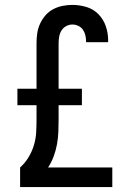

<svg xmlns="http://www.w3.org/2000/svg" viewBox="-20 -763 540 783"><path d="M62 0V-80Q82 -98 96 -121Q110 -144 118 -170Q126 -196 127.5 -223Q129 -250 129 -276V-334H51V-401H129V-588Q129 -608 132 -628Q135 -648 143.5 -666.5Q152 -685 165.5 -700.5Q179 -716 197 -725.5Q215 -735 235 -739Q255 -743 275 -743Q304 -743 332.5 -734.5Q361 -726 381.5 -705Q402 -684 411.5 -656Q421 -628 421 -599V-591H331V-595Q331 -607 328 -619.5Q325 -632 318 -642Q311 -652 299.5 -657.5Q288 -663 275 -663Q262 -663 250 -656.5Q238 -650 231 -639Q224 -628 221.5 -614.5Q219 -601 219 -588V-401H314V-334H219V-276Q219 -251 218 -225.5Q217 -200 212.5 -175Q208 -150 199 -125.5Q190 -101 176 -80H438V0Z"/></svg>

Font: Iosevka Curly Medium
Style: Regular
Weight: 500
Monospace: yes
Designer: Belleve Invis
Foundry: Belleve Invis
Version: Version 22.1.2; ttfautohint (v1.8.4)